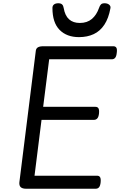

<svg xmlns="http://www.w3.org/2000/svg" viewBox="-20 -1159 738 1179"><path d="M141 0Q118 0 107.5 -9.5Q97 -19 99 -40L200 -848Q202 -862 213 -868.5Q224 -875 246 -875H676Q689 -875 694.5 -866Q700 -857 697 -835Q695 -814 687.5 -804.5Q680 -795 667 -795H282L245 -503H566Q579 -503 584.5 -494Q590 -485 588 -463Q586 -442 578 -432.5Q570 -423 557 -423H235L192 -80H576Q589 -80 594.5 -71Q600 -62 598 -40Q596 -19 588.5 -9.5Q581 0 567 0ZM465 -931Q390 -931 346 -975.5Q302 -1020 302 -1110Q302 -1124 311.5 -1131.5Q321 -1139 338 -1139Q354 -1139 361.5 -1131.5Q369 -1124 371 -1110Q379 -1063 404 -1040.5Q429 -1018 470 -1018Q515 -1018 544 -1042.5Q573 -1067 588 -1110Q593 -1125 600 -1132Q607 -1139 622 -1139Q640 -1139 650.5 -1130Q661 -1121 658 -1108Q647 -1047 621 -1007.5Q595 -968 555.5 -949.5Q516 -931 465 -931Z"/></svg>

Font: Playwrite GB J
Style: Italic
Weight: 400
Italic angle: -7.01216°
Designer: Veronika Burian, José Scaglione
Foundry: TypeTogether
Version: Version 1.002